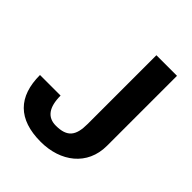

<svg xmlns="http://www.w3.org/2000/svg" viewBox="-204 -849 989 989"><g transform="rotate(45 290.5 -354.5)"><path d="M10 -227C10 -70 91 14 256 14C400 14 512 -70 512 -213V-723H362V-222C362 -137 335 -100 252 -100C191 -100 160 -143 160 -227Z"/></g></svg>

Font: Perun
Style: Bold
Weight: 700
Foundry: Copyright (c) Stefan Peev, Context Ltd, 2016
Version: Version 1.089